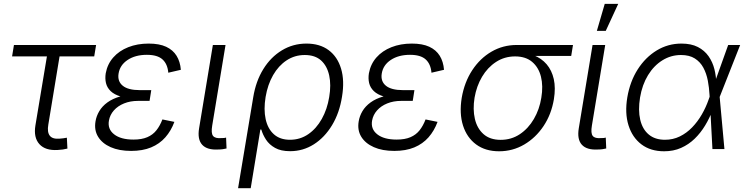

<svg xmlns="http://www.w3.org/2000/svg" viewBox="-20 -777 3882 1001"><path d="M280.8 4.9Q216.3 8.8 185.3 -25.6Q154.3 -60.1 164.6 -123L224.6 -482.9H43L52.7 -542.5H481L471.2 -482.9H290.5L231.9 -127.4Q225.1 -88.4 239.5 -69.6Q253.9 -50.8 291.5 -54.2Q298.8 -54.2 309.3 -55.9Q319.8 -57.6 328.6 -59.1L331.5 -2.4Q320.8 0.5 307.6 2.4Q294.4 4.4 280.8 4.9Z M663.6 9.8Q601.1 9.8 556.9 -9.8Q512.7 -29.3 491.5 -64Q470.2 -98.6 478 -144.5Q482.4 -171.9 497.6 -197.5Q512.7 -223.1 539.8 -242.9Q566.9 -262.7 607.4 -274.4Q647.9 -286.1 703.1 -286.1H765.1L759.8 -251H699.2Q659.2 -251 626.7 -237.8Q594.2 -224.6 573.7 -201.4Q553.2 -178.2 547.9 -148.4Q540 -104 575 -76.7Q609.9 -49.3 675.8 -49.3Q719.2 -49.3 748 -61.8Q776.9 -74.2 795.4 -97.7Q814 -121.1 826.7 -154.3L889.2 -141.6Q872.1 -95.2 842 -61Q812 -26.9 767.8 -8.5Q723.6 9.8 663.6 9.8ZM700.2 -263.2Q646 -263.2 610.8 -273.4Q575.7 -283.7 556.9 -302Q538.1 -320.3 532.5 -344Q526.9 -367.7 531.2 -395Q540 -442.9 570.6 -477.5Q601.1 -512.2 648.7 -531Q696.3 -549.8 754.9 -549.8Q810.5 -549.8 846.2 -533.2Q881.8 -516.6 900.6 -486.1Q919.4 -455.6 922.9 -413.1L857.4 -397.9Q853.5 -443.4 827.1 -467.3Q800.8 -491.2 745.6 -491.2Q685.5 -491.2 645.3 -464.4Q605 -437.5 598.1 -393.1Q591.8 -353 619.9 -330.1Q647.9 -307.1 709 -307.1H768.6L761.7 -263.2Z M1118.2 2.4Q1060.1 5.9 1034.2 -22.2Q1008.3 -50.3 1018.1 -108.9L1089.8 -542.5H1155.8L1086.4 -122.6Q1079.6 -82.5 1090.8 -68.4Q1102.1 -54.2 1134.3 -57.1Q1144 -57.1 1148.7 -57.6Q1153.3 -58.1 1158.7 -59.6L1161.1 -2.9Q1153.8 -1 1142.3 0.7Q1130.9 2.4 1118.2 2.4Z M1221.2 204.1 1300.3 -270.5Q1314 -354 1352.8 -416.7Q1391.6 -479.5 1449.7 -514.6Q1507.8 -549.8 1577.6 -549.8Q1647.5 -549.8 1693.6 -515.4Q1739.7 -481 1758.3 -418.7Q1776.9 -356.4 1763.2 -273.4Q1750 -188.5 1711.2 -124.3Q1672.4 -60.1 1616 -24.4Q1559.6 11.2 1492.7 11.2Q1444.3 11.2 1414.1 -5.9Q1383.8 -22.9 1366.9 -48.8Q1350.1 -74.7 1342.3 -101.6H1337.4L1287.1 204.1ZM1491.7 -48.3Q1544.9 -48.3 1587.2 -77.4Q1629.4 -106.4 1657.7 -157Q1686 -207.5 1696.3 -271Q1707 -334 1696.3 -383.5Q1685.5 -433.1 1654.1 -461.7Q1622.6 -490.2 1568.8 -490.2Q1516.6 -490.2 1474.4 -462.4Q1432.1 -434.6 1403.8 -385.3Q1375.5 -335.9 1364.7 -271.5Q1354 -206.1 1365 -155.8Q1376 -105.5 1408 -76.9Q1439.9 -48.3 1491.7 -48.3Z M2035.6 9.8Q1973.1 9.8 1929 -9.8Q1884.8 -29.3 1863.5 -64Q1842.3 -98.6 1850.1 -144.5Q1854.5 -171.9 1869.6 -197.5Q1884.8 -223.1 1911.9 -242.9Q1939 -262.7 1979.5 -274.4Q2020 -286.1 2075.2 -286.1H2137.2L2131.8 -251H2071.3Q2031.2 -251 1998.8 -237.8Q1966.3 -224.6 1945.8 -201.4Q1925.3 -178.2 1919.9 -148.4Q1912.1 -104 1947 -76.7Q1981.9 -49.3 2047.9 -49.3Q2091.3 -49.3 2120.1 -61.8Q2148.9 -74.2 2167.5 -97.7Q2186 -121.1 2198.7 -154.3L2261.2 -141.6Q2244.1 -95.2 2214.1 -61Q2184.1 -26.9 2139.9 -8.5Q2095.7 9.8 2035.6 9.8ZM2072.3 -263.2Q2018.1 -263.2 1982.9 -273.4Q1947.8 -283.7 1929 -302Q1910.2 -320.3 1904.5 -344Q1898.9 -367.7 1903.3 -395Q1912.1 -442.9 1942.6 -477.5Q1973.1 -512.2 2020.8 -531Q2068.4 -549.8 2127 -549.8Q2182.6 -549.8 2218.3 -533.2Q2253.9 -516.6 2272.7 -486.1Q2291.5 -455.6 2294.9 -413.1L2229.5 -397.9Q2225.6 -443.4 2199.2 -467.3Q2172.9 -491.2 2117.7 -491.2Q2057.6 -491.2 2017.3 -464.4Q1977.1 -437.5 1970.2 -393.1Q1963.9 -353 1991.9 -330.1Q2020 -307.1 2081.1 -307.1H2140.6L2133.8 -263.2Z M2582 11.7Q2510.7 11.7 2462.4 -23.9Q2414.1 -59.6 2394 -122.3Q2374 -185.1 2387.2 -267.1Q2401.4 -349.1 2442.1 -411.1Q2482.9 -473.1 2542.7 -507.8Q2602.5 -542.5 2673.8 -542.5H2967.3L2958 -485.4H2729L2665.5 -482.9Q2610.4 -482.9 2566.2 -454.1Q2522 -425.3 2493.2 -376.7Q2464.4 -328.1 2454.1 -267.6Q2444.3 -207 2455.8 -157.2Q2467.3 -107.4 2501 -77.6Q2534.7 -47.9 2590.3 -47.9Q2646 -47.9 2690.2 -77.4Q2734.4 -106.9 2763.4 -156.7Q2792.5 -206.5 2802.2 -267.6Q2812.5 -328.6 2800.3 -377.2Q2788.1 -425.8 2754.4 -454.3Q2720.7 -482.9 2665.5 -482.9L2668 -505.4Q2720.2 -505.4 2761.7 -489.3Q2803.2 -473.1 2830.1 -441.7Q2856.9 -410.2 2867.2 -364.5Q2877.4 -318.8 2867.7 -259.3Q2854.5 -180.7 2813.7 -119.6Q2772.9 -58.6 2712.9 -23.4Q2652.8 11.7 2582 11.7Z M3097.7 2.4Q3039.6 5.9 3013.7 -22.2Q2987.8 -50.3 2997.6 -108.9L3069.3 -542.5H3135.3L3065.9 -122.6Q3059.1 -82.5 3070.3 -68.4Q3081.5 -54.2 3113.8 -57.1Q3123.5 -57.1 3128.2 -57.6Q3132.8 -58.1 3138.2 -59.6L3140.6 -2.9Q3133.3 -1 3121.8 0.7Q3110.4 2.4 3097.7 2.4ZM3091.8 -616.2 3132.8 -756.8H3203.1L3138.2 -616.2Z M3442.4 11.7Q3371.6 11.7 3324 -24.4Q3276.4 -60.5 3256.6 -124Q3236.8 -187.5 3250.5 -269.5Q3264.6 -352.5 3304.9 -415.5Q3345.2 -478.5 3404.1 -514.2Q3462.9 -549.8 3532.7 -549.8Q3583.5 -549.8 3618.2 -532Q3652.8 -514.2 3674.1 -483.9Q3695.3 -453.6 3704.6 -416.3Q3713.9 -378.9 3714.4 -339.8H3737.3L3731.9 -272.9L3756.8 0H3694.3L3679.2 -282.2Q3677.2 -319.8 3670.2 -356.9Q3663.1 -394 3647 -424.1Q3630.9 -454.1 3602.5 -472.2Q3574.2 -490.2 3530.3 -490.2Q3478 -490.2 3433.6 -462.6Q3389.2 -435.1 3358.6 -385.3Q3328.1 -335.4 3316.9 -268.6Q3306.2 -202.1 3317.9 -152.6Q3329.6 -103 3362.3 -75.7Q3395 -48.3 3446.8 -48.3Q3488.8 -48.3 3524.2 -65.7Q3559.6 -83 3588.4 -112.8Q3617.2 -142.6 3638.9 -180.2Q3660.6 -217.8 3674.8 -258.8L3776.4 -542.5H3838.9L3731.4 -270L3715.3 -204.1H3695.3Q3679.7 -161.6 3656.2 -122.8Q3632.8 -84 3601.6 -53.7Q3570.3 -23.4 3530.8 -5.9Q3491.2 11.7 3442.4 11.7Z"/></svg>

Font: Inter 16pt Light
Style: Italic
Weight: 300
Italic angle: -9.3988°
Version: Version 4.001;git-66647c0bb